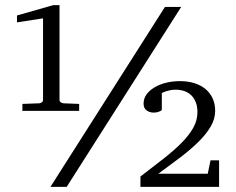

<svg xmlns="http://www.w3.org/2000/svg" viewBox="-20 -725 915 745"><path d="M66.9 -294.9V-321.8L132.8 -324.2Q139.2 -325.2 143.1 -328.4Q147 -331.5 147 -336.9V-653.8L45.9 -638.2V-665L187 -705.1H210.9V-336.9Q210.9 -331.5 215.3 -328.4Q219.7 -325.2 226.1 -324.2L287.1 -321.8V-294.9ZM238.8 0H175.8L620.1 -698.2H683.1ZM524.9 0V-40Q574.7 -78.1 615.5 -110.1Q656.2 -142.1 685.3 -171.6Q714.4 -201.2 730.2 -229.7Q746.1 -258.3 746.1 -290Q746.1 -312 739.7 -328.1Q733.4 -344.2 722.2 -355.2Q710.9 -366.2 695.3 -371.6Q679.7 -377 661.1 -377Q649.9 -377 640.6 -375Q631.3 -373 624.3 -370.8Q617.2 -368.7 613 -366.5Q608.9 -364.3 607.9 -363.8V-297.9Q604.5 -294.9 599.6 -293Q595.7 -291 589.6 -289.6Q583.5 -288.1 576.2 -288.1Q561 -288.1 549.1 -296.4Q537.1 -304.7 537.1 -323.2Q537.1 -342.3 548.3 -358.2Q559.6 -374 579.1 -385.7Q598.6 -397.5 624 -403.8Q649.4 -410.2 678.2 -410.2Q709.5 -410.2 734.9 -402.1Q760.3 -394 778.1 -378.9Q795.9 -363.8 805.4 -342.5Q814.9 -321.3 814.9 -294.9Q814.9 -263.2 796.9 -232.9Q778.8 -202.6 748.3 -172.9Q717.8 -143.1 678 -113Q638.2 -83 594.2 -50.8H786.1L796.9 -103H830.1V0Z"/></svg>

Font: Charis SIL
Style: Regular
Weight: 400
Foundry: SIL International
Version: Version 4.112